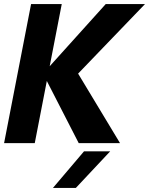

<svg xmlns="http://www.w3.org/2000/svg" viewBox="-26 -700 729 939"><path d="M126 -680H276L217 -376L491 -680H683L356 -340L561 0H359L203 -304L144 0H-6ZM385 40H513L345 219H233Z"/></svg>

Font: Teachers
Style: Bold Italic
Weight: 700
Designer: Alfredo Marco Pradil & Chank Diesel
Version: Version 0.009